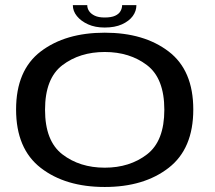

<svg xmlns="http://www.w3.org/2000/svg" viewBox="-20 -722 836 746"><path d="M387 4.5Q539.5 4.5 635.2 -69.8Q731 -144 731 -296.5Q731 -449 635.2 -522Q539.5 -595 387 -595Q234 -595 138.2 -522Q42.5 -449 42.5 -296.5Q42.5 -144 138.2 -69.8Q234 4.5 387 4.5ZM387 -70.5Q290 -70.5 222.5 -122.2Q155 -174 155 -295.5Q155 -417.5 222.5 -468.8Q290 -520 387 -520Q484 -520 551.2 -468.8Q618.5 -417.5 618.5 -295.5Q618.5 -174 551.2 -122.2Q484 -70.5 387 -70.5ZM386.5 -615Q426.5 -615 454 -627.5Q481.5 -640 495.8 -659.5Q510 -679 510 -702H454.5Q454.5 -690 448.2 -678.8Q442 -667.5 427.2 -660.8Q412.5 -654 386.5 -654Q363 -654 348.2 -661Q333.5 -668 326.2 -678.8Q319 -689.5 319 -702H263Q263 -679 278.8 -659.5Q294.5 -640 322 -627.5Q349.5 -615 386.5 -615Z"/></svg>

Font: Anybody Expanded
Style: Regular
Weight: 400
Width: 7
Version: Version 1.113;gftools[0.9.25]